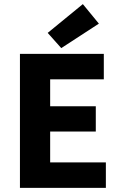

<svg xmlns="http://www.w3.org/2000/svg" viewBox="-20 -914 588 934"><path d="M77 0V-652H485V-528H224V-397H446V-274H224V-124H495V0ZM278 -680 212 -754 383 -894 461 -799Z"/></svg>

Font: Toshiba Sans
Style: Bold
Weight: 700
Designer: Paul D. Hunt
Foundry: Toshiba Corporation
Version: Version 2.020;PS 2.0;hotconv 1.0.86;makeotf.lib2.5.63406